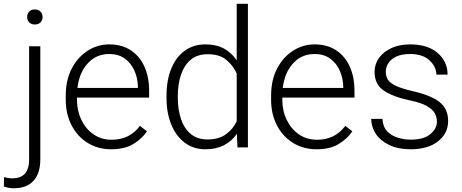

<svg xmlns="http://www.w3.org/2000/svg" viewBox="-71 -770 2416 1003"><path d="M70.8 -681.2Q70.8 -697.8 81.5 -709.2Q92.3 -720.7 110.8 -720.7Q129.9 -720.7 140.6 -709.2Q151.4 -697.8 151.4 -681.2Q151.4 -664.6 140.6 -653.3Q129.9 -642.1 110.8 -642.1Q92.3 -642.1 81.5 -653.3Q70.8 -664.6 70.8 -681.2ZM81.1 -528.3H139.6V63Q139.6 135.7 104 174.6Q68.4 213.4 1 213.4Q-26.9 213.4 -50.8 204.1L-49.8 155.3Q-41.5 157.7 -29.3 159.7Q-17.1 161.6 -6.3 161.6Q81.1 161.6 81.1 63Z M509.8 9.8Q440.9 9.8 387.2 -23.4Q333.5 -56.6 303 -115.2Q272.5 -173.8 272.5 -249.5V-270.5Q272.5 -352.1 304 -412.1Q335.4 -472.2 387.2 -505.1Q439 -538.1 499 -538.1Q566.4 -538.1 613 -506.8Q659.7 -475.6 683.8 -421.1Q708 -366.7 708 -295.9V-260.3H331.1V-249.5Q331.1 -191.4 354 -143.8Q377 -96.2 417.7 -68.1Q458.5 -40 512.2 -40Q558.6 -40 595 -57.4Q631.3 -74.7 660.2 -112.3L696.8 -84Q670.9 -45.4 625.7 -17.8Q580.6 9.8 509.8 9.8ZM499 -487.8Q432.1 -487.8 387.5 -439.2Q342.8 -390.6 333.5 -310.5H649.4V-316.9Q648.4 -361.3 631.6 -400.1Q614.7 -439 581.8 -463.4Q548.8 -487.8 499 -487.8Z M798.8 -258.8V-269Q798.8 -351.1 823.7 -411.6Q848.6 -472.2 894.3 -505.1Q939.9 -538.1 1002.9 -538.1Q1059.1 -538.1 1099.4 -516.1Q1139.6 -494.1 1165.5 -454.6V-750H1224.1V0H1169.4L1166.5 -70.8Q1140.6 -33.2 1099.6 -11.7Q1058.6 9.8 1002 9.8Q939.9 9.8 894.3 -24.4Q848.6 -58.6 823.7 -119.4Q798.8 -180.2 798.8 -258.8ZM857.9 -269V-258.8Q857.9 -197.8 874.5 -148.4Q891.1 -99.1 925.3 -70.3Q959.5 -41.5 1012.7 -41.5Q1071.8 -41.5 1108.9 -68.4Q1146 -95.2 1165.5 -136.2V-385.7Q1148.4 -425.3 1112.8 -456.1Q1077.1 -486.8 1013.7 -486.8Q960 -486.8 925.5 -458Q891.1 -429.2 874.5 -379.9Q857.9 -330.6 857.9 -269Z M1582.5 9.8Q1513.7 9.8 1460 -23.4Q1406.2 -56.6 1375.7 -115.2Q1345.2 -173.8 1345.2 -249.5V-270.5Q1345.2 -352.1 1376.7 -412.1Q1408.2 -472.2 1460 -505.1Q1511.7 -538.1 1571.8 -538.1Q1639.2 -538.1 1685.8 -506.8Q1732.4 -475.6 1756.6 -421.1Q1780.8 -366.7 1780.8 -295.9V-260.3H1403.8V-249.5Q1403.8 -191.4 1426.8 -143.8Q1449.7 -96.2 1490.5 -68.1Q1531.2 -40 1585 -40Q1631.3 -40 1667.7 -57.4Q1704.1 -74.7 1732.9 -112.3L1769.5 -84Q1743.7 -45.4 1698.5 -17.8Q1653.3 9.8 1582.5 9.8ZM1571.8 -487.8Q1504.9 -487.8 1460.2 -439.2Q1415.5 -390.6 1406.2 -310.5H1722.2V-316.9Q1721.2 -361.3 1704.3 -400.1Q1687.5 -439 1654.5 -463.4Q1621.6 -487.8 1571.8 -487.8Z M2211.4 -134.8Q2211.4 -156.7 2200.7 -177.5Q2189.9 -198.2 2159.4 -215.8Q2128.9 -233.4 2070.3 -245.6Q1981.9 -264.2 1933.8 -296.9Q1885.7 -329.6 1885.7 -394.5Q1885.7 -434.1 1908.4 -466.6Q1931.2 -499 1972.9 -518.6Q2014.6 -538.1 2071.8 -538.1Q2163.6 -538.1 2215.3 -493.2Q2267.1 -448.2 2267.1 -380.4H2208.5Q2208.5 -420.9 2173.1 -454.3Q2137.7 -487.8 2071.8 -487.8Q2026.4 -487.8 1998.3 -474.1Q1970.2 -460.4 1957.3 -439.2Q1944.3 -418 1944.3 -396Q1944.3 -373 1954.8 -355Q1965.3 -336.9 1995.6 -322.3Q2025.9 -307.6 2085 -293.9Q2181.2 -272 2225.6 -236.6Q2270 -201.2 2270 -138.2Q2270 -72.8 2217 -31.5Q2164.1 9.8 2075.2 9.8Q2008.3 9.8 1961.9 -12.7Q1915.5 -35.2 1891.8 -71.5Q1868.2 -107.9 1868.2 -148.9H1926.8Q1929.2 -107.4 1952.1 -83.7Q1975.1 -60.1 2008.5 -50.3Q2042 -40.5 2075.2 -40.5Q2142.1 -40.5 2176.8 -69.1Q2211.4 -97.7 2211.4 -134.8Z"/></svg>

Font: Vazirmatn UI FD ExtraLight
Style: Regular
Weight: 200
Designer: Saber Rastikerdar
Foundry: Saber Rastikerdar
Version: Version 33.003